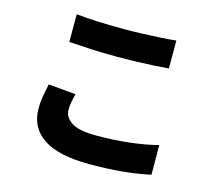

<svg xmlns="http://www.w3.org/2000/svg" viewBox="-110 -883 1221 1077"><g transform="rotate(15 500.0 -345.0)"><path d="M208 -741Q321 -729 485 -729Q535 -729 589.5 -731Q644 -733 695.5 -736Q747 -739 786 -743V-581Q751 -578 699 -575Q647 -572 591 -570.5Q535 -569 486 -569Q406 -569 338 -572.5Q270 -576 208 -580ZM317 -306Q311 -281 306.5 -258Q302 -235 302 -211Q302 -169 345 -140.5Q388 -112 489 -112Q589 -112 681 -122.5Q773 -133 845 -152L846 20Q774 36 686.5 44.5Q599 53 495 53Q313 53 225.5 -6Q138 -65 138 -173Q138 -219 145.5 -256Q153 -293 158 -320Z"/></g></svg>

Font: Source Han Sans CN Heavy
Style: Regular
Weight: 900
Designer: Ryoko NISHIZUKA 西塚涼子 (kana, bopomofo & ideographs); Paul D. Hunt (Latin, Greek & Cyrillic); Sandoll Communications 산돌커뮤니
Foundry: Adobe
Version: Version 2.000;hotconv 1.0.107;makeotfexe 2.5.65593